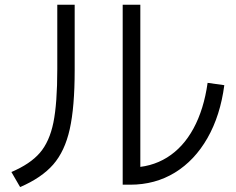

<svg xmlns="http://www.w3.org/2000/svg" viewBox="-20 -755 978 797"><path d="M489.3 -735.4H562.5V-21.5L520.5 -59.6Q606.4 -59.6 673.3 -101.1Q740.2 -142.6 783.2 -221.7Q826.2 -300.8 841.8 -411.1L911.1 -401.4Q894.5 -275.4 841.3 -182.1Q788.1 -88.9 706.1 -38.6Q624 11.7 520.5 11.7H489.3ZM217.8 -467.8V-735.4H290V-462.9Q290 -310.5 269.5 -218.8Q249 -127 200.7 -71.8Q152.3 -16.6 63.5 21.5L27.3 -41Q105.5 -74.2 145.5 -120.6Q185.5 -167 201.7 -246.6Q217.8 -326.2 217.8 -467.8Z"/></svg>

Font: Pretendard JP Variable
Style: Regular
Weight: 400
Designer: Base glyphs from Inter by Rasmus Andersson; Hangul glyphs from Noto Sans CJK(Source Han Sans) by Jang Soo-young and Kang
Foundry: Kil Hyung-jin
Version: Version 1.307;Glyphs 3.2 (3192)